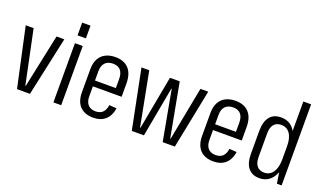

<svg xmlns="http://www.w3.org/2000/svg" viewBox="-75 -1190 2760 1646"><g transform="rotate(20 1305.5 -366.5)"><path d="M8 -540H80L182 -52H186L289 -540H360L243 0H125Z M528 -540V0H457V-540ZM531 -727V-611H455V-727Z M820 7Q769 7 732 -13Q695 -33 676 -71.5Q657 -110 657 -164V-376Q657 -431 677 -469Q697 -507 735 -527Q773 -547 826 -547Q904 -547 947 -501Q990 -455 990 -366V-245H715V-298H931L918 -264V-381Q918 -433 894.5 -460Q871 -487 826 -487Q779 -487 753.5 -460.5Q728 -434 728 -384V-155Q728 -104 752.5 -77.5Q777 -51 821 -51Q862 -51 885.5 -73.5Q909 -96 916 -142L983 -137Q972 -66 930 -29.5Q888 7 820 7Z M1064 -540H1135L1229 -51H1233L1324 -540H1413L1504 -51H1508L1602 -540H1673L1565 0H1454L1370 -457H1367L1283 0H1172Z M1916 7Q1865 7 1828 -13Q1791 -33 1772 -71.5Q1753 -110 1753 -164V-376Q1753 -431 1773 -469Q1793 -507 1831 -527Q1869 -547 1922 -547Q2000 -547 2043 -501Q2086 -455 2086 -366V-245H1811V-298H2027L2014 -264V-381Q2014 -433 1990.5 -460Q1967 -487 1922 -487Q1875 -487 1849.5 -460.5Q1824 -434 1824 -384V-155Q1824 -104 1848.5 -77.5Q1873 -51 1917 -51Q1958 -51 1981.5 -73.5Q2005 -96 2012 -142L2079 -137Q2068 -66 2026 -29.5Q1984 7 1916 7Z M2337 7Q2270 7 2234.5 -37Q2199 -81 2199 -166V-374Q2199 -459 2234.5 -503Q2270 -547 2338 -547Q2388 -547 2424 -521.5Q2460 -496 2479 -447.5Q2498 -399 2498 -331V-212Q2498 -145 2478.5 -95.5Q2459 -46 2423 -19.5Q2387 7 2337 7ZM2360 -52Q2410 -52 2439 -94Q2468 -136 2468 -209V-332Q2468 -406 2439.5 -446.5Q2411 -487 2360 -487Q2316 -487 2293 -459Q2270 -431 2270 -377V-162Q2270 -109 2293 -80.5Q2316 -52 2360 -52ZM2468 -179V-740H2539V0H2496Z"/></g></svg>

Font: Pathway Extreme Condensed Light
Style: Regular
Weight: 300
Width: 3
Version: Version 1.001;gftools[0.9.26]